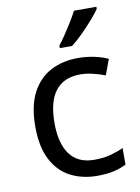

<svg xmlns="http://www.w3.org/2000/svg" viewBox="-87 -825 654 894"><g transform="rotate(-10 240.0 -378.0)"><path d="M300 10Q229 10 173.5 -19Q118 -48 86.5 -109Q55 -170 55 -265Q55 -364 88 -426Q121 -488 177.5 -517Q234 -546 306 -546Q347 -546 385 -537.5Q423 -529 447 -517L420 -444Q396 -453 364 -461Q332 -469 304 -469Q146 -469 146 -266Q146 -169 184.5 -117.5Q223 -66 299 -66Q343 -66 376.5 -75Q410 -84 438 -97V-19Q411 -5 378.5 2.5Q346 10 300 10ZM432 -756Q420 -738 395 -709.5Q370 -681 341.5 -652.5Q313 -624 289 -606H231V-618Q246 -637 263.5 -663Q281 -689 298 -716.5Q315 -744 326 -766H432Z"/></g></svg>

Font: Noto Sans Marchen
Style: Regular
Weight: 400
Designer: Monotype Design Team
Foundry: Monotype Imaging Inc.
Version: Version 2.003; ttfautohint (v1.8.4.7-5d5b)